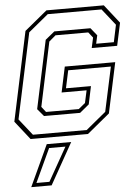

<svg xmlns="http://www.w3.org/2000/svg" viewBox="-63 -748 764 1060"><g transform="rotate(-5 319.5 -217.5)"><path d="M86 0 5 -103 110 -597 235 -700H553L634 -597L607 -471H466L478.5 -528L454.5 -558.5H273L236 -527L160.5 -171.5L184 -141.5H365.5L402.5 -172L417.5 -241H279L309 -382H588.5L529 -103L404 0ZM101 -22.5H399L509.5 -113.5L562.5 -360H326L305 -262H443.5L422.5 -162.5L371 -120H171L136.5 -161L217 -538.5L268.5 -580.5H468.5L502.5 -538.5L492.5 -492.5H590.5L610.5 -587.5L538.5 -678.5H240.5L130 -587.5L29 -113.5ZM66.5 265 172.5 36H308L179.5 265ZM97 244.5H169L274 58.5H183.5Z"/></g></svg>

Font: Tourney ExtraLight
Style: Italic
Weight: 250
Italic angle: -12°
Version: Version 1.015